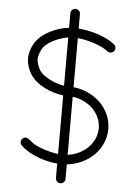

<svg xmlns="http://www.w3.org/2000/svg" viewBox="-63 -925 765 1080"><g transform="rotate(5 319.0 -384.5)"><path d="M292.2 -440.7V-713.4Q251.5 -707.3 211.7 -687.1Q171.9 -667 154.3 -643.6Q145.5 -632.1 138.2 -610.8Q130.9 -589.6 130.9 -576.9Q130.9 -564.2 138.2 -543.1Q145.5 -522 154.3 -510.5Q171.9 -487.1 211.7 -466.9Q251.5 -446.8 292.2 -440.7ZM346.2 -383.1V-55.4Q380.6 -59.8 410.8 -74.7Q440.9 -89.6 462.2 -111.3Q483.4 -133.1 495.6 -161.1Q507.8 -189.2 507.8 -219.2Q507.8 -249.3 495.6 -277.3Q483.4 -305.4 462.2 -327.1Q440.9 -348.9 410.8 -363.8Q380.6 -378.7 346.2 -383.1ZM346.2 -850.1V-768.3Q403.3 -763.9 460.6 -744.4Q517.8 -724.9 552 -696.8Q560.5 -689.7 561.5 -678.6Q562.5 -667.5 555.7 -658.9Q548.6 -650.4 537.5 -649.4Q526.4 -648.4 517.8 -655.3Q493.4 -675.3 443.7 -692.4Q394 -709.5 346.2 -714.1V-437Q390.4 -432.6 430.1 -413.9Q469.7 -395.3 498.7 -366.8Q527.6 -338.4 544.6 -299.9Q561.5 -261.5 561.5 -219.2Q561.5 -177 544.6 -138.5Q527.6 -100.1 498.7 -71.7Q469.7 -43.2 430.1 -24.5Q390.4 -5.9 346.2 -1.5V80.8Q346.2 91.8 338.3 99.7Q330.3 107.7 319.3 107.7Q308.3 107.7 300.3 99.7Q292.2 91.8 292.2 80.8V-1.2Q232.2 -6.3 176 -28.8Q119.9 -51.3 85 -84.7Q77.1 -92.3 76.9 -103.6Q76.7 -115 84.2 -122.8Q90.6 -129.4 97.7 -131Q104.7 -132.6 111.7 -129.3Q118.7 -126 123.9 -122.4Q129.2 -118.9 135.7 -112.9Q142.3 -106.9 144.5 -105.2Q168.2 -88.6 210.6 -74.3Q252.9 -60.1 292.2 -55.4V-386.2Q238.8 -392.1 188.4 -417.1Q137.9 -442.1 111.1 -478Q95.9 -498 86.4 -525.4Q76.9 -552.7 76.9 -576.9Q76.9 -601.1 86.4 -628.4Q95.9 -655.8 111.1 -675.8Q137.9 -711.7 188.4 -736.8Q238.8 -762 292.2 -767.8V-850.1Q292.2 -861.1 300.3 -869Q308.3 -877 319.3 -877Q330.3 -877 338.3 -869Q346.2 -861.1 346.2 -850.1Z"/></g></svg>

Font: Tecnico
Style: Fino
Weight: 400
Version: Version 1.3